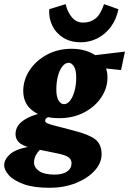

<svg xmlns="http://www.w3.org/2000/svg" viewBox="-67 -681 621 924"><path d="M170.9 222.7Q94.7 222.7 46.4 205.1Q-2 187.5 -24.4 162.1Q-46.9 136.7 -46.9 114.3Q-46.9 85.9 -17.6 60.1Q11.7 34.2 88.9 22.5L133.8 34.2Q121.1 41 108.9 60.1Q96.7 79.1 96.7 100.6Q96.7 125 121.1 142.1Q145.5 159.2 196.3 159.2Q220.7 159.2 238.8 152.8Q256.8 146.5 267.1 134.3Q277.3 122.1 277.3 104.5Q277.3 85.9 261.7 75.2Q246.1 64.5 206.1 56.6L105.5 36.1L97.7 32.2Q55.7 27.3 31.7 10.3Q7.8 -6.8 7.8 -36.1Q7.8 -77.1 50.3 -104.5Q92.8 -131.8 162.1 -141.6L187.5 -125Q174.8 -122.1 162.6 -116.2Q150.4 -110.4 150.4 -99.6Q150.4 -92.8 159.2 -88.4Q168 -84 189.5 -78.1L287.1 -52.7Q360.4 -34.2 391.1 -10.7Q421.9 12.7 421.9 61.5Q421.9 103.5 388.7 140.1Q355.5 176.8 298.8 199.7Q242.2 222.7 170.9 222.7ZM218.8 -112.3Q139.6 -112.3 92.3 -146.5Q44.9 -180.7 44.9 -243.2Q44.9 -296.9 75.7 -343.3Q106.4 -389.6 159.2 -418Q211.9 -446.3 278.3 -446.3Q327.1 -446.3 366.2 -429.2Q405.3 -412.1 427.7 -381.3Q450.2 -350.6 450.2 -308.6Q450.2 -255.9 419.4 -210.9Q388.7 -166 336.4 -139.2Q284.2 -112.3 218.8 -112.3ZM241.2 -179.7Q256.8 -179.7 270 -196.3Q283.2 -212.9 291.5 -242.2Q299.8 -271.5 299.8 -307.6Q299.8 -344.7 288.6 -361.8Q277.3 -378.9 263.7 -378.9Q247.1 -378.9 233.4 -361.8Q219.7 -344.7 211.9 -315.4Q204.1 -286.1 204.1 -251Q204.1 -214.8 214.8 -197.3Q225.6 -179.7 241.2 -179.7ZM515.6 -343.8 359.4 -360.4 353.5 -411.1 534.2 -432.6ZM433.6 -661.1 502.9 -636.7Q493.2 -587.9 466.3 -551.8Q439.5 -515.6 401.9 -496.6Q364.3 -477.5 322.3 -477.5Q272.5 -477.5 237.3 -499.5Q202.1 -521.5 184.6 -558.1Q167 -594.7 169.9 -636.7L249 -661.1Q256.8 -625 278.3 -598.6Q299.8 -572.3 333 -572.3Q368.2 -572.3 392.6 -591.8Q417 -611.3 433.6 -661.1Z"/></svg>

Font: Crimson Pro Black
Style: Italic
Weight: 900
Italic angle: -12°
Designer: Jacques Le Bailly
Foundry: Baron von Fonthausen
Version: Version 1.003